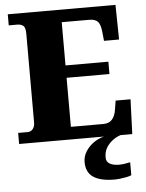

<svg xmlns="http://www.w3.org/2000/svg" viewBox="-62 -763 799 1053"><g transform="rotate(-5 337.5 -237.0)"><path d="M21 0V-61H72Q92 -61 102.5 -75Q113 -89 113 -110V-599Q113 -634 100 -643.5Q87 -653 70 -653H21V-714H614L617 -523H534L529 -573Q525 -613 511 -629Q497 -645 462 -645H312V-407H548V-339H312V-69H491Q523 -69 539.5 -88.5Q556 -108 561 -141L569 -191H651L644 0ZM528 240Q449 240 409.5 213.5Q370 187 370 130Q370 99 387 72Q404 45 431 26Q458 7 488 0H580Q559 6 537.5 21.5Q516 37 501.5 60Q487 83 487 115Q487 139 506.5 150Q526 161 556 161Q570 161 585.5 159Q601 157 619 153V224Q609 229 591.5 232.5Q574 236 556.5 238Q539 240 528 240Z"/></g></svg>

Font: Noto Serif Tamil Black
Style: Regular
Weight: 900
Designer: Indian Type Foundry, Tom Grace, and the Monotype Design Team
Foundry: Monotype Imaging Inc.
Version: Version 2.004; ttfautohint (v1.8.4.7-5d5b)